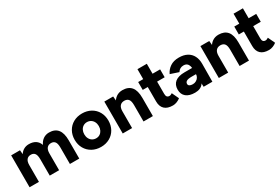

<svg xmlns="http://www.w3.org/2000/svg" viewBox="70 -1625 3806 2606"><g transform="rotate(-30 1973.0 -322.0)"><path d="M53.3 -500H191.7L197.6 -435.9Q221.3 -473.3 256.7 -492.7Q292.1 -512 336.1 -512Q397.5 -512 438.2 -486.1Q478.9 -460.2 497.9 -407.6Q521.1 -457.8 560.8 -484.9Q600.6 -512 652.1 -512Q741.9 -512 787.1 -455.9Q832.4 -399.9 832.1 -286V0H685.4V-256Q685.4 -319 665.9 -346Q646.3 -372.9 608.2 -374.4Q563.2 -375.8 539.6 -347.2Q516.1 -318.5 516.1 -263.5V0H369.4V-256Q369.4 -319 349.8 -346Q330.3 -372.9 292.1 -374.4Q247.2 -375.8 223.6 -347.2Q200 -318.5 200 -263.5V0H53.3Z M904.9 -250Q904.9 -326 938.4 -385.5Q971.9 -445 1031.8 -478.5Q1091.7 -512 1168.4 -512Q1245.1 -512 1305.5 -478.5Q1366 -445 1399.5 -385.5Q1432.9 -326 1432.9 -250Q1432.9 -174 1399.5 -114.5Q1366 -55 1306.1 -21.5Q1246.1 12 1170.6 12Q1093.9 12 1033.4 -21.5Q973 -55 939 -114.5Q904.9 -174 904.9 -250ZM1282.7 -250.1Q1282.7 -286.9 1268.1 -315.6Q1253.6 -344.4 1227.4 -360.6Q1201.1 -376.8 1168.4 -376.8Q1135.7 -376.8 1109.9 -360.6Q1084.1 -344.4 1069.7 -315.6Q1055.2 -286.8 1055.2 -250Q1055.2 -213.2 1069.8 -184.4Q1084.3 -155.6 1110.6 -139.4Q1137 -123.2 1170.4 -123.2Q1203.2 -123.2 1228.6 -139.4Q1253.9 -155.7 1268.3 -184.5Q1282.7 -213.3 1282.7 -250.1Z M1513.3 -500H1651.7L1660 -408V0H1513.3ZM1839.1 -256H1985.8V0H1839.1ZM1756.8 -374.4Q1709.7 -375.8 1684.8 -347.2Q1660 -318.5 1660 -263.5H1614.3Q1614.3 -341.3 1637.7 -397.3Q1661.1 -453.2 1703.4 -482.6Q1745.7 -512 1801.1 -512Q1893.1 -512 1939.6 -456.2Q1986.1 -400.4 1985.8 -284.1V-256H1839.1Q1839.1 -319 1818.3 -346Q1797.5 -372.9 1756.8 -374.4Z M2122.7 -149.7V-656H2269.3V-185.1Q2269.3 -153.7 2281.5 -138.8Q2293.7 -123.9 2318.8 -123.9Q2328.2 -123.9 2340 -128.6Q2351.9 -133.3 2362.8 -140.8L2413.8 -32.5Q2388.8 -12.4 2357.3 -0.2Q2325.8 12 2295.7 12Q2210.1 12 2166.4 -29.7Q2122.7 -71.4 2122.7 -149.7ZM2043.8 -500H2387.9V-376.4H2043.8Z M2777 -105.3V-250.6Q2777 -295.3 2769 -325.2Q2761 -355.1 2741.4 -371.6Q2721.8 -388.1 2687.8 -388.1Q2657.8 -388.1 2635.1 -375.1Q2612.3 -362 2596.2 -336.3L2467.6 -379.4Q2494.1 -437.5 2548.5 -474.8Q2602.9 -512 2686.6 -512Q2762.8 -512 2815.3 -483.3Q2867.8 -454.7 2894.4 -402Q2921.1 -349.3 2920.4 -278.2L2918.3 0H2781.3ZM2455.9 -141Q2455.9 -219.4 2507.3 -259.5Q2558.6 -299.6 2653.8 -299.6H2786.9V-200H2707.5Q2653 -200 2629.2 -185.9Q2605.3 -171.9 2605.3 -145Q2605.3 -125.1 2623.2 -114Q2641 -102.9 2673.1 -102.9Q2702.2 -102.9 2726.1 -116.6Q2750 -130.2 2763.5 -152.6Q2777 -174.9 2777 -200H2813.6Q2813.6 -96.8 2771.7 -42.4Q2729.9 12 2643.4 12Q2554 12 2505 -27.8Q2455.9 -67.7 2455.9 -141Z M3019.3 -500H3157.7L3166 -408V0H3019.3ZM3345.1 -256H3491.8V0H3345.1ZM3262.8 -374.4Q3215.7 -375.8 3190.8 -347.2Q3166 -318.5 3166 -263.5H3120.3Q3120.3 -341.3 3143.7 -397.3Q3167.1 -453.2 3209.4 -482.6Q3251.7 -512 3307.1 -512Q3399.1 -512 3445.6 -456.2Q3492.1 -400.4 3491.8 -284.1V-256H3345.1Q3345.1 -319 3324.3 -346Q3303.5 -372.9 3262.8 -374.4Z M3628.7 -149.7V-656H3775.3V-185.1Q3775.3 -153.7 3787.5 -138.8Q3799.7 -123.9 3824.8 -123.9Q3834.2 -123.9 3846 -128.6Q3857.9 -133.3 3868.8 -140.8L3919.8 -32.5Q3894.8 -12.4 3863.3 -0.2Q3831.8 12 3801.7 12Q3716.1 12 3672.4 -29.7Q3628.7 -71.4 3628.7 -149.7ZM3549.8 -500H3893.9V-376.4H3549.8Z"/></g></svg>

Font: Oak Sans Light
Style: Regular
Weight: 400
Designer: Erik Kennedy, Walven
Foundry: Erik Kennedy, Walven
Version: Version 1.100;Glyphs 3.1.2 (3151)